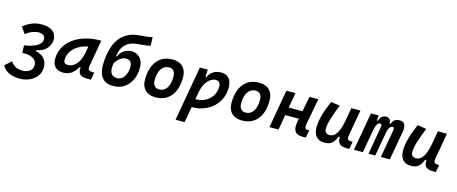

<svg xmlns="http://www.w3.org/2000/svg" viewBox="-65 -1510 5974 2512"><g transform="rotate(15 2922.5 -254.0)"><path d="M222.2 233.9Q139.6 233.9 77.9 204.8Q16.1 175.8 -13.7 116.7L72.3 40Q92.3 71.3 129.9 97.2Q167.5 123 232.9 123Q289.6 123 330.1 94.5Q370.6 65.9 370.6 12.7Q370.6 -38.1 326.7 -69.1Q282.7 -100.1 217.8 -101.6Q212.4 -101.6 206.1 -101.6Q199.7 -101.6 191.9 -101.6Q187.5 -101.6 182.6 -101.6Q177.7 -101.6 171.9 -101.6L168.9 -203.6Q196.3 -207 215.1 -210.7Q233.9 -214.4 254.4 -220.2Q330.6 -242.7 365.7 -274.2Q400.9 -305.7 400.9 -344.7Q400.4 -381.3 375 -398.7Q349.6 -416 310.1 -416Q274.4 -416 228.8 -398.9Q183.1 -381.8 138.2 -346.7L77.6 -433.6Q137.2 -481.4 196.8 -504.4Q256.3 -527.3 323.7 -527.3Q419.9 -527.3 472.4 -487.3Q524.9 -447.3 524.9 -376.5Q524.9 -332.5 503.4 -291.3Q481.9 -250 440.7 -221.2Q399.4 -192.4 340.8 -185.1L339.4 -168.5H340.8Q383.3 -162.1 418.5 -138.4Q453.6 -114.7 474.4 -76.7Q495.1 -38.6 494.1 11.7Q493.2 81.1 455.1 130.9Q417 180.7 355.7 207.3Q294.4 233.9 222.2 233.9Z M754.9 10.3Q684.6 10.3 646 -27.8Q607.4 -65.9 607.4 -135.3Q607.4 -223.1 646 -294.7Q684.6 -366.2 753.7 -417Q822.8 -467.8 916 -495.1Q1009.3 -522.5 1118.2 -522.5H1129.4L1066.4 -161.6Q1064.5 -149.4 1064.5 -140.1Q1064.5 -120.6 1072.8 -110.8Q1085.4 -96.2 1127 -96.2H1148.9L1131.3 4.9H1085.4Q1026.4 4.9 998.3 -10.5Q970.2 -25.9 962.9 -53.2Q958 -71.8 958 -93.3Q958 -103.5 959 -114.7H942.9Q913.1 -54.7 864.5 -22.2Q815.9 10.3 754.9 10.3ZM786.6 -102.1Q853.5 -102.1 903.6 -160.4Q953.6 -218.8 972.2 -325.7L986.3 -404.3Q912.6 -392.1 854.7 -356.9Q796.9 -321.8 763.7 -270.3Q730.5 -218.8 730.5 -156.2Q730.5 -102.1 786.6 -102.1Z M1429.7 9.8Q1358.9 9.8 1315.2 -19.5Q1271.5 -48.8 1251.7 -100.6Q1231.9 -152.3 1231.9 -219.2Q1231.9 -284.2 1241.7 -349.9Q1251.5 -415.5 1272 -474.9Q1292.5 -534.2 1325.2 -579.6Q1366.2 -636.7 1426.3 -670.9Q1486.3 -705.1 1557.1 -714.8Q1584 -718.8 1622.6 -721.7Q1661.1 -724.6 1700.2 -729.2Q1739.3 -733.9 1767.1 -741.7L1770.5 -627.9Q1759.8 -622.1 1735.8 -618.2Q1711.9 -614.3 1682.4 -611.3Q1652.8 -608.4 1623 -606Q1592.8 -603 1569.3 -599.6Q1479.5 -586.9 1429.4 -529.5Q1379.4 -472.2 1369.1 -376L1380.9 -376.5Q1408.2 -439.5 1455.1 -465.8Q1502 -492.2 1549.3 -492.2Q1620.6 -492.2 1665.5 -444.1Q1710.4 -396 1709.5 -305.7Q1708.5 -215.3 1674.6 -144Q1640.6 -72.8 1578.4 -31.5Q1516.1 9.8 1429.7 9.8ZM1452.1 -102.5Q1493.7 -102.5 1523.2 -127.4Q1552.7 -152.3 1568.8 -194.3Q1585 -236.3 1585.9 -288.1Q1586.9 -328.6 1569.1 -354.2Q1551.3 -379.9 1504.9 -379.9Q1470.7 -379.9 1443.1 -364Q1415.5 -348.1 1395.3 -325.4Q1375 -302.7 1361.8 -281.7Q1355 -243.2 1355 -214.4Q1355 -189 1360.4 -170.9Q1371.6 -131.8 1397 -117.2Q1422.4 -102.5 1452.1 -102.5Z M2002.9 9.8Q1913.6 9.8 1863.5 -39.8Q1813.5 -89.4 1813.5 -177.7Q1813.5 -342.8 1888.7 -435.1Q1963.9 -527.3 2097.7 -527.3Q2187 -527.3 2237.1 -476.6Q2287.1 -425.8 2287.1 -335Q2287.1 -172.4 2212.2 -81.3Q2137.2 9.8 2002.9 9.8ZM2024.4 -102.5Q2089.8 -102.5 2126.7 -158.4Q2163.6 -214.4 2163.6 -314Q2163.6 -361.8 2141.6 -388.4Q2119.6 -415 2079.6 -415Q2012.7 -415 1974.9 -359.1Q1937 -303.2 1937 -203.6Q1937 -156.2 1960 -129.4Q1982.9 -102.5 2024.4 -102.5Z M2458.5 224.6H2335.9L2466.3 -517.6H2572.8L2568.4 -414.6H2579.1Q2600.6 -468.8 2646.7 -498Q2692.9 -527.3 2756.8 -527.3Q2824.7 -527.3 2861.8 -483.6Q2898.9 -439.9 2898.9 -359.4Q2898.9 -280.3 2869.1 -213.1Q2839.4 -146 2786.1 -95.9Q2732.9 -45.9 2661.1 -18.1Q2589.4 9.8 2504.9 9.8Q2500.5 9.8 2496.1 9.8ZM2516.1 -102.5Q2520 -102.5 2524.4 -102.5Q2596.2 -102.5 2653.1 -133.8Q2710 -165 2742.9 -219.2Q2775.9 -273.4 2775.9 -341.8Q2775.9 -377 2759 -396Q2742.2 -415 2711.4 -415Q2675.8 -415 2639.9 -391.6Q2604 -368.2 2575 -318.6Q2545.9 -269 2531.2 -190.4Z M3174.8 9.8Q3085.4 9.8 3035.4 -39.8Q2985.4 -89.4 2985.4 -177.7Q2985.4 -342.8 3060.5 -435.1Q3135.7 -527.3 3269.5 -527.3Q3358.9 -527.3 3408.9 -476.6Q3459 -425.8 3459 -335Q3459 -172.4 3384 -81.3Q3309.1 9.8 3174.8 9.8ZM3196.3 -102.5Q3261.7 -102.5 3298.6 -158.4Q3335.4 -214.4 3335.4 -314Q3335.4 -361.8 3313.5 -388.4Q3291.5 -415 3251.5 -415Q3184.6 -415 3146.7 -359.1Q3108.9 -303.2 3108.9 -203.6Q3108.9 -156.2 3131.8 -129.4Q3154.8 -102.5 3196.3 -102.5Z M3547.4 0 3638.2 -517.6H3760.7L3724.6 -312.5H3911.1L3950.2 -517.6H4070.8L4003.9 -162.6Q4001 -146.5 4001 -134.3Q4001 -119.6 4005.4 -110.8Q4013.2 -94.2 4038.6 -94.2Q4049.3 -94.2 4061.5 -95.7L4042.5 7.8Q4026.4 9.8 3999.5 9.8Q3922.9 9.8 3894.5 -31.7Q3876.5 -58.1 3876.5 -103Q3876.5 -129.4 3882.3 -161.6L3890.6 -205.6H3706.1L3669.9 0Z M4290.5 10.3Q4219.7 10.3 4181.2 -33.4Q4142.6 -77.1 4142.6 -156.7Q4142.6 -229.5 4166 -317.4Q4189.5 -405.3 4241.7 -527.3L4362.8 -508.3Q4312 -383.3 4288.6 -302.7Q4265.1 -222.2 4265.1 -168.9Q4265.1 -137.2 4282.5 -119.6Q4299.8 -102.1 4331.1 -102.1Q4389.2 -102.1 4426.3 -159.7Q4463.4 -217.3 4484.4 -325.7V-325.2L4518.6 -517.6H4641.1L4579.1 -166Q4576.2 -150.4 4576.2 -138.7Q4576.2 -121.1 4582.5 -111.8Q4592.8 -96.2 4626 -96.2H4648.4L4630.4 4.9H4589.4Q4523.4 4.9 4494.6 -24.4Q4470.7 -47.9 4470.7 -93.8Q4470.7 -104 4471.7 -114.7H4454.6Q4432.1 -56.2 4397.2 -22.9Q4362.3 10.3 4290.5 10.3Z M4887.2 -517.6 4883.8 -447.3H4896Q4909.7 -490.7 4932.1 -509Q4954.6 -527.3 4988.3 -527.3Q5053.7 -527.3 5054.7 -447.3H5065.9Q5081.1 -491.2 5106.4 -509.3Q5131.8 -527.3 5169.4 -527.3Q5252 -527.3 5252 -438.5Q5252 -417 5247.1 -390.6L5177.7 0H5056.2L5123 -377.4Q5124.5 -386.7 5124.5 -393.6Q5124.5 -420.4 5101.6 -420.4Q5058.6 -420.4 5038.1 -323.2L4980.5 0H4889.2L4955.6 -377.4Q4957 -385.7 4957 -392.1Q4957 -420.4 4931.6 -420.4Q4891.1 -420.4 4869.6 -319.3L4813 0H4691.9L4783.7 -517.6Z M5462.4 10.3Q5391.6 10.3 5353 -33.4Q5314.5 -77.1 5314.5 -156.7Q5314.5 -229.5 5337.9 -317.4Q5361.3 -405.3 5413.6 -527.3L5534.7 -508.3Q5483.9 -383.3 5460.4 -302.7Q5437 -222.2 5437 -168.9Q5437 -137.2 5454.3 -119.6Q5471.7 -102.1 5502.9 -102.1Q5561 -102.1 5598.1 -159.7Q5635.3 -217.3 5656.2 -325.7V-325.2L5690.4 -517.6H5813L5751 -166Q5748 -150.4 5748 -138.7Q5748 -121.1 5754.4 -111.8Q5764.6 -96.2 5797.9 -96.2H5820.3L5802.2 4.9H5761.2Q5695.3 4.9 5666.5 -24.4Q5642.6 -47.9 5642.6 -93.8Q5642.6 -104 5643.6 -114.7H5626.5Q5604 -56.2 5569.1 -22.9Q5534.2 10.3 5462.4 10.3Z"/></g></svg>

Font: CaskaydiaCove NFP SemiBold
Style: Italic
Weight: 600
Italic angle: -10°
Designer: Aaron Bell
Foundry: Saja Typeworks
Version: Version 2111.001; VTT 6.35;Nerd Fonts 3.1.1